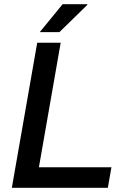

<svg xmlns="http://www.w3.org/2000/svg" viewBox="-20 -888 592 908"><path d="M36 0 156 -686H267L164 -97H507L490 0ZM168 -736 276 -868H393V-865L261 -736Z"/></svg>

Font: Archivo SemiBold Medium
Style: Italic
Weight: 500
Italic angle: -10°
Version: Version 2.001